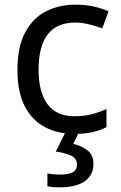

<svg xmlns="http://www.w3.org/2000/svg" viewBox="-20 -566 520 826"><path d="M300 10Q229 10 173.5 -19Q118 -48 86.5 -109Q55 -170 55 -265Q55 -364 88 -426Q121 -488 177.5 -517Q234 -546 306 -546Q347 -546 385 -537.5Q423 -529 447 -517L420 -444Q396 -453 364 -461Q332 -469 304 -469Q146 -469 146 -266Q146 -169 184.5 -117.5Q223 -66 299 -66Q343 -66 376.5 -75Q410 -84 438 -97V-19Q411 -5 378.5 2.5Q346 10 300 10ZM382 139Q382 187 345 213.5Q308 240 234 240Q202 240 184 235V180Q193 182 208 183.5Q223 185 237 185Q273 185 292 175.5Q311 166 311 141Q311 115 284.5 103Q258 91 220 86L263 0H321L295 53Q331 61 356.5 81Q382 101 382 139Z"/></svg>

Font: Noto Serif Ottoman Siyaq
Style: Regular
Weight: 400
Designer: Sérgio Martins
Version: Version 1.005; ttfautohint (v1.8.4.7-5d5b)